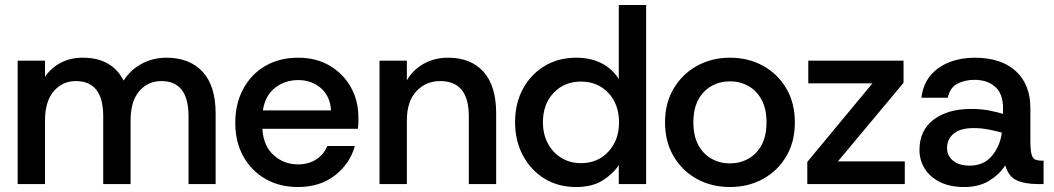

<svg xmlns="http://www.w3.org/2000/svg" viewBox="-20 -740 4238 772"><path d="M51 0V-496H161V-431Q185 -467 224 -487.5Q263 -508 313 -508Q430 -508 477 -416Q504 -459 549.5 -483.5Q595 -508 649 -508Q742 -508 794.5 -451.5Q847 -395 847 -284V0H738V-273Q738 -414 629 -414Q574 -414 539.5 -373Q505 -332 505 -256V0H395V-273Q395 -414 285 -414Q231 -414 196 -373Q161 -332 161 -256V0Z M1178 12Q1104 12 1047.5 -20.5Q991 -53 958.5 -111Q926 -169 926 -246Q926 -323 958 -382.5Q990 -442 1047 -475Q1104 -508 1179 -508Q1252 -508 1306.5 -475.5Q1361 -443 1391 -389Q1421 -335 1421 -269Q1421 -259 1421 -247.5Q1421 -236 1419 -222H1035Q1039 -153 1080.5 -116Q1122 -79 1178 -79Q1221 -79 1251.5 -99Q1282 -119 1296 -153H1407Q1387 -82 1327 -35Q1267 12 1178 12ZM1179 -418Q1126 -418 1086 -387Q1046 -356 1037 -296H1311Q1308 -352 1271 -385Q1234 -418 1179 -418Z M1506 0V-496H1616V-417Q1640 -459 1683.5 -483.5Q1727 -508 1782 -508Q1873 -508 1924 -451.5Q1975 -395 1975 -284V0H1865V-273Q1865 -414 1750 -414Q1692 -414 1654 -373Q1616 -332 1616 -256V0Z M2296 12Q2224 12 2169 -22Q2114 -56 2082.5 -115Q2051 -174 2051 -249Q2051 -324 2082.5 -382.5Q2114 -441 2169.5 -474.5Q2225 -508 2297 -508Q2355 -508 2399 -485.5Q2443 -463 2468 -422V-720H2578V0H2468V-76Q2445 -41 2403 -14.5Q2361 12 2296 12ZM2316 -84Q2383 -84 2426 -130Q2469 -176 2469 -248Q2469 -321 2426 -366.5Q2383 -412 2316 -412Q2249 -412 2206 -366.5Q2163 -321 2163 -249Q2163 -200 2183 -163Q2203 -126 2237.5 -105Q2272 -84 2316 -84Z M2915 12Q2841 12 2782 -20.5Q2723 -53 2688.5 -111.5Q2654 -170 2654 -248Q2654 -326 2689 -384.5Q2724 -443 2783 -475.5Q2842 -508 2915 -508Q2989 -508 3048 -475.5Q3107 -443 3141.5 -384.5Q3176 -326 3176 -248Q3176 -170 3141.5 -111.5Q3107 -53 3048 -20.5Q2989 12 2915 12ZM2915 -83Q2955 -83 2988.5 -101.5Q3022 -120 3042 -156.5Q3062 -193 3062 -248Q3062 -303 3042 -339.5Q3022 -376 2988.5 -394.5Q2955 -413 2915 -413Q2875 -413 2841.5 -394.5Q2808 -376 2788 -339.5Q2768 -303 2768 -248Q2768 -193 2788 -156.5Q2808 -120 2841.5 -101.5Q2875 -83 2915 -83Z M3226 0V-89L3488 -405H3230V-496H3613V-407L3349 -91H3618V0Z M3857 12Q3799 12 3758.5 -8.5Q3718 -29 3697.5 -63Q3677 -97 3677 -137Q3677 -216 3734 -259Q3791 -302 3884 -302Q3926 -302 3958.5 -295.5Q3991 -289 4013 -282V-305Q4013 -363 3981.5 -391Q3950 -419 3898 -419Q3859 -419 3829 -403Q3799 -387 3791 -347H3685Q3691 -400 3721 -436Q3751 -472 3797.5 -490Q3844 -508 3898 -508Q4006 -508 4064.5 -454Q4123 -400 4123 -305V-175Q4123 -137 4127.5 -120Q4132 -103 4142.5 -98.5Q4153 -94 4171 -94H4176V0H4152Q4101 0 4068 -15Q4035 -30 4022 -75Q3998 -38 3957 -13Q3916 12 3857 12ZM3879 -74Q3936 -74 3969 -114Q4002 -154 4008 -207Q3986 -213 3956 -219Q3926 -225 3895 -225Q3842 -225 3815 -203Q3788 -181 3788 -145Q3788 -114 3812 -94Q3836 -74 3879 -74Z"/></svg>

Font: HostGroteskMedium
Style: Regular
Weight: 500
Designer: Doukan Karapınar based on Poppins by Indian Type Foundry, Jonny Pinhorn
Foundry: Element Type
Version: Version 1.001; ttfautohint (v1.8.4.7-5d5b)